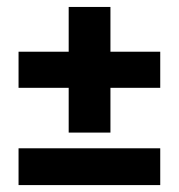

<svg xmlns="http://www.w3.org/2000/svg" viewBox="-20 -531 522 561"><path d="M448.2 9.8V-97.7H34.2V9.8ZM448.2 -274.4V-379.9H302.7V-510.7H180.7V-379.9H34.2V-274.4H180.7V-143.6H302.7V-274.4Z"/></svg>

Font: Yaldevi Colombo
Style: Bold
Weight: 700
Designer: Sol Matas, Denzil Rajitha, Kosala Senevirathne and Pathum Egodawatta
Foundry: Mooniak
Version: Version 1.020 ; ttfautohint (v1.6)